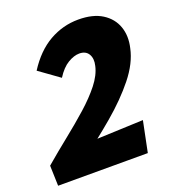

<svg xmlns="http://www.w3.org/2000/svg" viewBox="-124 -767 778 863"><g transform="rotate(-20 264.5 -335.5)"><path d="M4 -97Q59 -144 116 -189.5Q173 -235 222.5 -279Q272 -323 305.5 -365.5Q339 -408 348 -449Q356 -482 343 -504Q330 -526 299 -526Q274 -526 244.5 -508.5Q215 -491 189 -450L93 -519Q143 -597 208 -634Q273 -671 347 -671Q417 -671 460.5 -643.5Q504 -616 520 -570.5Q536 -525 523 -470Q509 -403 455 -335.5Q401 -268 322 -201Q243 -134 153 -68L168 -135L466 -147L436 0H7Z"/></g></svg>

Font: Ysabeau Infant Black
Style: Italic
Weight: 900
Italic angle: -12°
Designer: Christian Thalmann (Catharsis Fonts)
Version: Version 2.001;gftools[0.9.30]; featfreeze: ss01,ss02,lnum